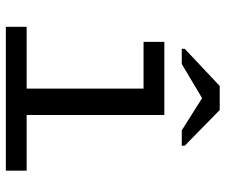

<svg xmlns="http://www.w3.org/2000/svg" viewBox="-76 -676 753 640"><g transform="rotate(90 300.0 -356.5)"><path d="M363.8 -69.3H549.3V0H69.8V-69.3H275.9V-459H120.1V-528.3H363.8ZM466.3 -596.2V-586.4H415L308.1 -653.8H307.1L193.8 -586.4H143.1V-596.2L267.1 -712.9H347.2Z"/></g></svg>

Font: Cousine
Style: Regular
Weight: 400
Monospace: yes
Designer: Steve Matteson
Foundry: Monotype Imaging Inc.
Version: Version 1.21